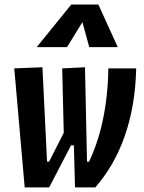

<svg xmlns="http://www.w3.org/2000/svg" viewBox="-20 -815 626 835"><path d="M306.2 0H394.5C502 -123 567.4 -294.9 572.3 -517.6H451.2C448.7 -347.2 415.5 -212.9 367.2 -111.8H358.4L349.6 -522.5L250.5 -517.6L257.3 -237.3L193.4 -111.8H184.6L164.6 -522.5L42 -517.6L87.4 0H193.8L289.1 -183.1H301.3ZM407.7 -795.4H290L139.6 -609.9H271.5L338.4 -718.8L368.2 -609.9H492.2Z"/></svg>

Font: Cascadia Code SemiBold
Style: Italic
Weight: 600
Italic angle: -10°
Monospace: yes
Designer: Aaron Bell
Foundry: Saja Typeworks
Version: Version 2404.023